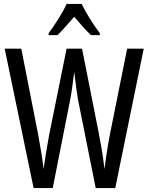

<svg xmlns="http://www.w3.org/2000/svg" viewBox="-20 -1014 759 983"><path d="M398 -994H321C302 -951 265 -893 229 -844V-834H274C298 -857 329 -893 360 -928C390 -893 418 -860 446 -834H491V-844C458 -888 419 -949 398 -994ZM716 -765H631L543 -327C533 -276 523 -213 515 -148C507 -217 497 -274 487 -326L400 -765H321L232 -325C222 -271 211 -206 203 -148C199 -191 188 -256 175 -327L89 -765H4L152 -51H250L340 -507C349 -552 354 -603 360 -646C368 -578 375 -530 379 -506L470 -51H570Z"/></svg>

Font: Noto Sans Tamil UI ExtraCondensed
Style: Regular
Weight: 400
Width: 2
Designer: Jelle Bosma - Monotype Design Team
Foundry: Monotype Imaging Inc.
Version: Version 2.004